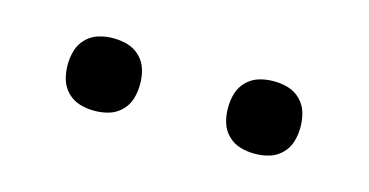

<svg xmlns="http://www.w3.org/2000/svg" viewBox="-30 -803 511 266"><g transform="rotate(15 225.0 -670.0)"><path d="M340 -618Q329 -618 319 -621Q309 -624 301.5 -631.5Q294 -639 291 -649Q288 -659 288 -670Q288 -681 291 -691Q294 -701 301.5 -708.5Q309 -716 319 -719Q329 -722 340 -722Q351 -722 361 -719Q371 -716 378.5 -708.5Q386 -701 389 -691Q392 -681 392 -670Q392 -659 389 -649Q386 -639 378.5 -631.5Q371 -624 361 -621Q351 -618 340 -618ZM110 -618Q99 -618 89 -621Q79 -624 71.5 -631.5Q64 -639 61 -649Q58 -659 58 -670Q58 -681 61 -691Q64 -701 71.5 -708.5Q79 -716 89 -719Q99 -722 110 -722Q121 -722 131 -719Q141 -716 148.5 -708.5Q156 -701 159 -691Q162 -681 162 -670Q162 -659 159 -649Q156 -639 148.5 -631.5Q141 -624 131 -621Q121 -618 110 -618Z"/></g></svg>

Font: Iosevka Aile Light
Style: Regular
Weight: 300
Designer: Belleve Invis
Foundry: Belleve Invis
Version: Version 27.3.5; ttfautohint (v1.8.4)